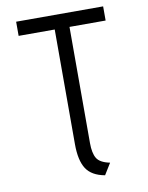

<svg xmlns="http://www.w3.org/2000/svg" viewBox="-98 -770 812 1052"><g transform="rotate(-10 308.0 -243.5)"><path d="M399.9 213.2Q326.4 200 296.6 153.4Q266.8 106.8 266.8 17V-621.2H66V-700H550V-621.2H349V25.4Q349 80.6 366.1 109.7Q383.2 138.8 438.9 150Z"/></g></svg>

Font: Overpass Mono Light
Style: Regular
Weight: 300
Monospace: yes
Designer: Delve Withrington, Dave Bailey
Foundry: Delve Fonts LLC
Version: Version 4.000